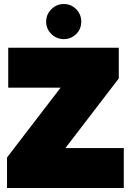

<svg xmlns="http://www.w3.org/2000/svg" viewBox="-20 -937 652 957"><path d="M210 -829Q210 -865 236 -891Q262 -917 298 -917Q334 -917 359.5 -891.5Q385 -866 385 -829Q385 -792 359.5 -767Q334 -742 298 -742Q262 -742 236 -767.5Q210 -793 210 -829ZM15 -152 282 -500H21V-699H572V-546L306 -199H597V0H15Z"/></svg>

Font: Prompt Black
Style: Regular
Weight: 900
Designer: Katatrad Team
Foundry: CadsonDemak
Version: Version 1.000